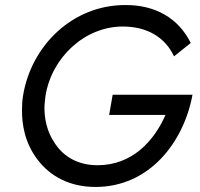

<svg xmlns="http://www.w3.org/2000/svg" viewBox="-20 -730 792 760"><path d="M412 -275H635C589 -170 502 -76 366 -76C291 -76 234 -108 199 -160C163 -211 156 -265 156 -303C156 -318 158 -334 160 -350C184 -502 315 -625 466 -625C562 -625 633 -583 669 -507L735 -560C686 -659 594 -710 479 -710C478 -710 477 -710 475 -710C268 -710 103 -550 71 -350C68 -331 67 -312 67 -293C67 -239 77 -166 128 -99C179 -31 257 10 358 10C571 10 707 -166 742 -355H426Z"/></svg>

Font: Jost
Style: Italic
Weight: 400
Italic angle: -5°
Version: Version 3.710